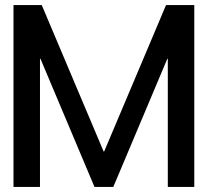

<svg xmlns="http://www.w3.org/2000/svg" viewBox="-20 -734 816 754"><path d="M144 -714 387 -139H389L632 -714H743V0H639V-503H637L425 0H351L139 -503H137V0H33V-714Z"/></svg>

Font: Non Bureau
Style: Regular
Weight: 400
Designer: Jona Saucedo
Foundry: Non Foundry
Version: Version 1.000; ttfautohint (v1.8.4)